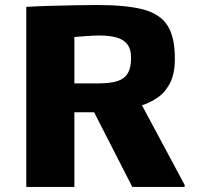

<svg xmlns="http://www.w3.org/2000/svg" viewBox="-20 -736 774 756"><path d="M83.5 0V-709Q125 -711.4 175.8 -712.9Q226.6 -714.4 275.9 -715.3Q325.2 -716.3 362.3 -716.3Q476.1 -716.3 543 -699Q609.9 -681.6 639.4 -635.7Q668.9 -589.8 668.5 -504.4Q668.5 -445.3 649.2 -408.4Q629.9 -371.6 600.3 -351.6Q570.8 -331.5 539.1 -321.3L707 -7.8V0H501L350.6 -293.9H272.9V0ZM272.9 -407.7H368.7Q414.6 -407.7 442.4 -416.7Q470.2 -425.8 483.2 -447.5Q496.1 -469.2 496.1 -507.8Q496.1 -542.5 481.4 -561.5Q466.8 -580.6 439 -588.4Q411.1 -596.2 371.1 -596.2Q348.6 -596.2 323.7 -594.2Q298.8 -592.3 272.9 -590.3Z"/></svg>

Font: Comme ExtraBold
Style: Regular
Weight: 800
Version: Version 1.000;gftools[0.9.27]